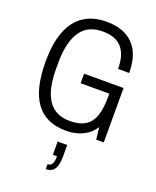

<svg xmlns="http://www.w3.org/2000/svg" viewBox="-174 -798 951 1171"><g transform="rotate(20 302.0 -212.0)"><path d="M304 12Q174 12 109 -75.5Q44 -163 44 -343Q44 -462 75 -541Q106 -620 166 -659Q226 -698 313 -698Q368 -698 411.5 -682.5Q455 -667 485.5 -636Q516 -605 531.5 -558.5Q547 -512 547 -451H475Q475 -497 464.5 -531.5Q454 -566 433.5 -589Q413 -612 381.5 -623Q350 -634 308 -634Q264 -634 229 -618.5Q194 -603 169.5 -569.5Q145 -536 132 -483.5Q119 -431 119 -357V-325Q119 -229 141 -168.5Q163 -108 204.5 -80Q246 -52 304 -52Q369 -52 406.5 -76Q444 -100 460 -148Q476 -196 476 -269V-291H290V-353H546V0H497L488 -79Q469 -48 440 -27.5Q411 -7 376 2.5Q341 12 304 12ZM269 274V242Q289 242 298 226.5Q307 211 307 177H280V91H342V163Q342 203 334 227.5Q326 252 310 263Q294 274 269 274Z"/></g></svg>

Font: Archivo Condensed Light
Style: Regular
Weight: 300
Width: 3
Designer: Hector Gatti
Foundry: Omnibus-Type
Version: Version 2.001